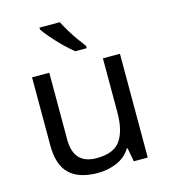

<svg xmlns="http://www.w3.org/2000/svg" viewBox="-114 -857 847 958"><g transform="rotate(-15 309.0 -378.0)"><path d="M533 -536V0H461L448 -71H444Q418 -29 372 -9.5Q326 10 274 10Q177 10 128 -36.5Q79 -83 79 -185V-536H168V-191Q168 -63 287 -63Q376 -63 410.5 -113Q445 -163 445 -257V-536ZM284 -766Q295 -744 311.5 -716.5Q328 -689 346.5 -663Q365 -637 380 -618V-606H321Q298 -624 269 -652.5Q240 -681 215.5 -709.5Q191 -738 179 -756V-766Z"/></g></svg>

Font: Noto Kufi Arabic
Style: Regular
Weight: 400
Designer: Monotype Design Team, David Williams, Khaled Hosny
Foundry: Google LLC
Version: Version 2.109; ttfautohint (v1.8.4.7-5d5b)